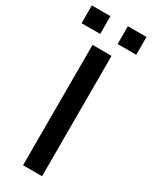

<svg xmlns="http://www.w3.org/2000/svg" viewBox="-258 -933 776 982"><g transform="rotate(30 130.5 -442.0)"><path d="M182.1 -778.8V-883.8H292V-778.8ZM-30.8 -778.8V-883.8H79.1V-778.8ZM73.2 0V-710.9H185.5V0Z"/></g></svg>

Font: Ride Light
Style: Bold
Weight: 600
Version: Version 3.000